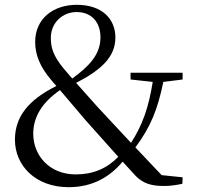

<svg xmlns="http://www.w3.org/2000/svg" viewBox="-20 -762 819 797"><path d="M660 10C685 10 708 7 737 1L738 -26L651 -35L542 -150C605 -235 634 -306 658 -422L738 -432V-460H522V-432L614 -422C597 -316 572 -244 524 -169L385 -318L296 -418C399 -471 459 -525 459 -606C459 -684 403 -742 299 -742C200 -742 126 -684 126 -588C126 -534 146 -484 195 -427L214 -405C95 -346 42 -275 42 -182C42 -75 127 15 265 15C368 15 439 -31 489 -91L544 -31C575 0 609 10 660 10ZM280 -436 243 -479C200 -532 191 -565 191 -605C191 -668 240 -712 298 -712C359 -712 397 -671 397 -607C397 -536 351 -488 280 -436ZM471 -111C423 -62 366 -38 294 -38C186 -38 118 -116 118 -207C118 -273 151 -334 229 -388L337 -261Z"/></svg>

Font: NameLogos Serif 2
Style: Regular
Weight: 500
Version: Version 0.1